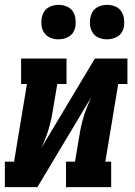

<svg xmlns="http://www.w3.org/2000/svg" viewBox="-35 -771 555 791"><path d="M-15 0V-105H23L76 -425H52V-530H239V-425H201L183 -318Q180 -298 175.5 -278Q171 -258 165 -238Q159 -218 151.5 -199Q144 -180 135 -161L356 -530H490V-425H452L399 -105H423V0H237V-105H274L292 -212Q295 -232 299.5 -252Q304 -272 310 -292Q316 -312 324 -331Q332 -350 340 -369L119 0ZM406 -609Q389 -609 373.5 -615Q358 -621 348.5 -634Q339 -647 336.5 -663.5Q334 -680 337 -697Q339 -709 345 -720Q351 -731 361 -738Q371 -745 383 -748Q395 -751 406 -751Q423 -751 438.5 -745Q454 -739 463.5 -726Q473 -713 475.5 -696.5Q478 -680 476 -663Q474 -651 468 -640Q462 -629 451.5 -622Q441 -615 429.5 -612Q418 -609 406 -609ZM206 -609Q189 -609 173.5 -615Q158 -621 148.5 -634Q139 -647 136.5 -663.5Q134 -680 137 -697Q139 -709 145 -720Q151 -731 161 -738Q171 -745 183 -748Q195 -751 206 -751Q223 -751 238.5 -745Q254 -739 263.5 -726Q273 -713 275.5 -696.5Q278 -680 276 -663Q274 -651 268 -640Q262 -629 251.5 -622Q241 -615 229.5 -612Q218 -609 206 -609Z"/></svg>

Font: Iosevka Curly Slab XBdObl
Style: Regular
Weight: 800
Italic angle: -9°
Monospace: yes
Designer: Belleve Invis
Foundry: Belleve Invis
Version: Version 11.1.0; ttfautohint (v1.8.3)